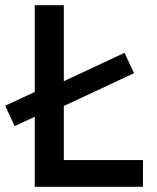

<svg xmlns="http://www.w3.org/2000/svg" viewBox="-23 -720 607 740"><path d="M111 0V-270L33.5 -234L-3 -312.5L111 -365.5V-700H223V-407L457 -516.5L493.5 -438L223 -311.5V-103H528V0Z"/></svg>

Font: Geologica EX
Style: Regular
Weight: 400
Designer: Sindre Bremnes, Frode Helland
Foundry: Monokrom Skriftforlag AS
Version: Version 1.010;gftools[0.9.28]